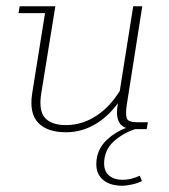

<svg xmlns="http://www.w3.org/2000/svg" viewBox="-20 -413 540 614"><path d="M191 10Q131 10 102 -20.5Q73 -51 83 -115L124 -371H39L43 -393H157L112 -115Q103 -60 123.5 -36.5Q144 -13 191 -13Q244 -13 290 -44Q331 -71 363 -122L406 -393H435L385 -75Q381 -47 385.5 -34.5Q390 -22 420 -22H453L449 0H414Q413 0 412 0Q372 13 342.5 40.5Q313 68 313 110Q313 135 329 148.5Q345 162 372 162Q385 162 398 159Q411 156 427 149L434 166Q420 173 402 177Q384 181 372 181Q332 181 310 162.5Q288 144 288 112Q288 65 323 33Q349 9 383 -4Q369 -9 363 -19Q350 -38 356 -75L357 -83Q328 -43 290 -19Q244 10 191 10Z"/></svg>

Font: Rokkitt SemiBold Thin
Style: Italic
Weight: 250
Italic angle: -9°
Version: Version 3.103